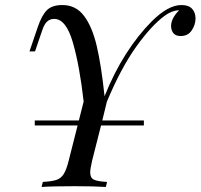

<svg xmlns="http://www.w3.org/2000/svg" viewBox="-20 -742 796 762"><path d="M756 -669Q756 -644 741 -621.5Q726 -599 697 -599Q677 -599 668 -610.5Q659 -622 659 -639Q659 -655 668 -671.5Q677 -688 691 -701H688Q661 -700 633 -679Q581 -641 520.5 -556.5Q460 -472 404 -338L386 -264H551V-244H381L346 -106Q338 -72 338 -58Q338 -36 352.5 -29Q367 -22 405 -20L400 0Q355 -3 276 -3Q189 -3 145 0L150 -20Q186 -22 204 -28Q222 -34 233 -51.5Q244 -69 253 -106L288 -244H118V-264H293L312 -339Q296 -481 269 -574Q242 -667 195 -667Q178 -667 166.5 -656Q155 -645 147 -620L119 -538H97L130 -635Q146 -682 166.5 -702Q187 -722 228 -722Q281 -722 313.5 -679Q346 -636 364 -559Q382 -482 395 -360Q432 -453 480 -528Q528 -603 582 -657Q647 -722 700 -722Q729 -722 742.5 -707Q756 -692 756 -669Z"/></svg>

Font: Playfair Display
Style: Italic
Weight: 400
Italic angle: -14°
Designer: Claus Eggers Sørensen
Foundry: Claus Eggers Sørensen
Version: Version 1.200; ttfautohint (v1.6)